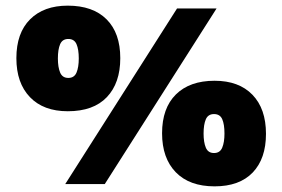

<svg xmlns="http://www.w3.org/2000/svg" viewBox="-20 -652 1000 680"><path d="M220 -258Q134 -258 86 -308Q38 -358 38 -446Q38 -535 86.5 -583.5Q135 -632 220 -632Q309 -632 357.5 -583.5Q406 -535 406 -446Q406 -358 358.5 -308Q311 -258 220 -258ZM747 -622 351 0H211L607 -622ZM222 -376Q243 -376 251 -395Q259 -414 259 -445Q259 -477 251 -495.5Q243 -514 222 -514Q201 -514 193 -495.5Q185 -477 185 -445Q185 -414 193 -395Q201 -376 222 -376ZM740 8Q651 8 602.5 -42Q554 -92 554 -180Q554 -269 603 -317.5Q652 -366 740 -366Q826 -366 874 -316.5Q922 -267 922 -178Q922 -90 875 -41Q828 8 740 8ZM738 -110Q759 -110 767 -129Q775 -148 775 -179Q775 -212 767 -230Q759 -248 738 -248Q717 -248 709 -229.5Q701 -211 701 -179Q701 -148 709 -129Q717 -110 738 -110Z"/></svg>

Font: Noto Sans Oriya Blk
Style: Regular
Weight: 900
Designer: Amélie Bonet and Sol Matas
Foundry: Google LLC
Version: Version 2.006; ttfautohint (v1.8.4.7-5d5b)